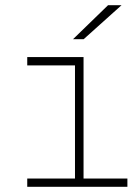

<svg xmlns="http://www.w3.org/2000/svg" viewBox="-20 -720 540 740"><path d="M85 0V-32H269V-468H85V-500H302V-32H471V0ZM302.5 -569H261.5L396.5 -700H448.5Z"/></svg>

Font: Trispace Thin
Style: Regular
Weight: 100
Designer: Tyler Finck
Foundry: Etcetera Type Company
Version: Version 1.210